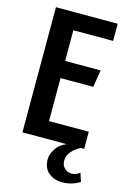

<svg xmlns="http://www.w3.org/2000/svg" viewBox="-122 -679 613 919"><g transform="rotate(15 184.5 -219.0)"><path d="M37 -620H343V-535H146V-383H322L308 -298H146V-85H343V0H37ZM282 182Q242 182 214.5 159Q187 136 187 92Q187 66 208.5 35.5Q230 5 284 -9L339 -6Q307 7 286 29.5Q265 52 265 78Q265 102 279.5 116Q294 130 314 130Q326 130 336.5 126Q347 122 355 114L369 157Q348 170 326 176Q304 182 282 182Z"/></g></svg>

Font: Smooch Sans Thin
Style: Bold
Weight: 700
Version: Version 1.010